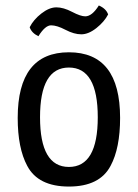

<svg xmlns="http://www.w3.org/2000/svg" viewBox="-20 -670 506 705"><path d="M421 -237Q421 -126 386 -61Q346 15 233 15Q120 15 80 -61Q45 -126 45 -237Q45 -478 233 -478Q421 -478 421 -237ZM127 -239.5Q127 -57 233 -57Q339 -57 339 -239.5Q339 -422 233 -422Q127 -422 127 -239.5ZM293 -610Q318 -610 343 -650Q370 -638 377 -617Q363 -590 334 -567Q305 -544 278.5 -544Q252 -544 220.5 -560.5Q189 -577 167.5 -577Q146 -577 121 -537Q96 -549 89 -570Q103 -598 132 -620.5Q161 -643 187 -643Q213 -643 244.5 -626.5Q276 -610 293 -610Z"/></svg>

Font: Port Lligat Slab
Style: Regular
Weight: 400
Designer: Dario Muhafara, Eduardo Rodriguez Tunni
Foundry: Tipo
Version: Version 1.002